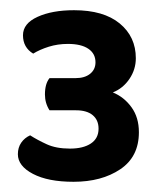

<svg xmlns="http://www.w3.org/2000/svg" viewBox="-20 -720 319 376"><path d="M128 -567Q146 -567 156.5 -575.5Q167 -584 167 -598Q167 -615 153 -624.5Q139 -634 113 -634Q93 -634 75.5 -628.5Q58 -623 45 -615Q25 -627 25 -651Q25 -674 53.5 -687Q82 -700 125 -700Q183 -700 214.5 -674Q246 -648 246 -606Q246 -584 233.5 -565.5Q221 -547 201 -539Q223 -530 237.5 -510Q252 -490 252 -461Q252 -413 215.5 -388.5Q179 -364 124 -364Q74 -364 44.5 -379.5Q15 -395 15 -418Q15 -431 21.5 -440.5Q28 -450 39 -455Q53 -446 71.5 -437.5Q90 -429 117 -429Q143 -429 158 -439Q173 -449 173 -468Q173 -485 161.5 -494.5Q150 -504 129 -504H77Q68 -518 68 -535Q68 -556 77 -567Z"/></svg>

Font: Baloo Thambi 2 SemiBold
Style: Regular
Weight: 600
Designer: Aadarsh Rajan and Ek Type
Foundry: Ek Type
Version: Version 1.640;hotconv 1.0.111;makeotfexe 2.5.65597; ttfautoh